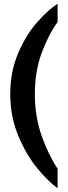

<svg xmlns="http://www.w3.org/2000/svg" viewBox="-20 -806 364 1030"><path d="M35 -302Q35 -423 78 -522Q121 -621 179 -686.5Q237 -752 289 -786V-688Q238 -617 202.5 -519Q167 -421 167 -302Q167 -182 203 -79Q239 24 289 99V204Q237 166 179 95.5Q121 25 78 -78Q35 -181 35 -302Z"/></svg>

Font: Suez One
Style: Regular
Weight: 400
Version: Version 1.000